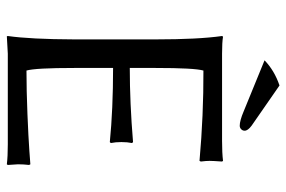

<svg xmlns="http://www.w3.org/2000/svg" viewBox="-162 -696 861 578"><g transform="rotate(90 269.0 -407.5)"><path d="M185.1 -200.2Q185.1 -83 192.9 -56.2Q252.9 -56.2 323.5 -59.1Q394 -62 434.6 -64.9L475.1 -67.9L477.1 -64Q475.1 -47.9 475.1 -30.8Q475.1 -27.8 477.1 0L475.1 2.9Q451.2 0 415 0H142.1L89.8 2.9L88.9 0Q98.6 -67.9 99.1 -200.2V-444.8Q99.1 -573.7 88.9 -645L90.8 -647.9Q107.9 -645 142.1 -645H404.8Q440.9 -645 464.8 -647.9L466.8 -645Q464.8 -617.2 464.8 -607.2Q464.8 -597.2 466.8 -581.1L464.8 -577.1Q326.7 -589.4 192.9 -588.9Q185.1 -562 185.1 -444.8V-367.2Q290 -367.2 408.2 -377L411.1 -374Q408.2 -359.9 408.2 -342Q408.2 -324.2 411.1 -310.1L408.2 -307.1Q309.1 -316.9 185.1 -316.9ZM237.8 -817.9 358.9 -733.9Q374 -722.7 374 -712.9Q374 -707 369.6 -702.6Q365.2 -698.2 358.9 -698.2Q343.8 -698.2 315.9 -710L162.1 -772.9Q192.9 -802.7 237.8 -817.9Z"/></g></svg>

Font: Biolilbert
Style: Regular
Weight: 400
Designer: Philipp H. Poll
Foundry: Philipp H. Poll
Version: Version 1.1.0